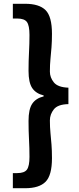

<svg xmlns="http://www.w3.org/2000/svg" viewBox="-20 -823 418 1016"><path d="M48 173V93H71Q109 93 122.5 74.5Q136 56 136 7Q136 -40 133.5 -85Q131 -130 131 -183Q131 -245 150.5 -274Q170 -303 211 -313V-318Q170 -328 150.5 -357Q131 -386 131 -448Q131 -501 133.5 -546Q136 -591 136 -638Q136 -688 122.5 -706.5Q109 -725 71 -725H48V-803H113Q187 -803 221 -769.5Q255 -736 255 -644Q255 -604 252.5 -572.5Q250 -541 247 -511Q244 -481 244 -444Q244 -413 265 -387Q286 -361 342 -359V-272Q286 -271 265 -244.5Q244 -218 244 -186Q244 -150 247 -119.5Q250 -89 252.5 -58Q255 -27 255 14Q255 105 221 139Q187 173 113 173Z"/></svg>

Font: Chiron Sans HK TT
Style: Bold
Weight: 700
Designer: Ryoko NISHIZUKA 西塚涼子 (kana, bopomofo & ideographs); Paul D. Hunt (Latin, Greek & Cyrillic); Sandoll Communications 산돌커뮤니
Foundry: Adobe
Version: Version 2.022;hotconv 1.0.109;makeotfexe 2.5.65596